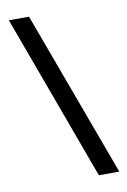

<svg xmlns="http://www.w3.org/2000/svg" viewBox="-83 -769 547 824"><g transform="rotate(-10 190.5 -357.0)"><path d="M103 -718 369 4H280L15 -718Z"/></g></svg>

Font: Noto Sans Ethiopic ExtraCondensed Medium
Style: Regular
Weight: 500
Width: 2
Designer: Monotype Design Team
Foundry: Monotype Imaging Inc.
Version: Version 2.102; ttfautohint (v1.8.4.7-5d5b)